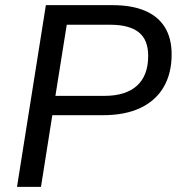

<svg xmlns="http://www.w3.org/2000/svg" viewBox="-20 -725 686 745"><path d="M46 0 158 -705H417Q491 -705 542 -683.5Q593 -662 619.5 -619.5Q646 -577 646 -514Q646 -441 615.5 -388Q585 -335 525.5 -306.5Q466 -278 379 -278H183L139 0ZM195 -353H385Q468 -353 511.5 -392.5Q555 -432 555 -508Q555 -571 518 -600Q481 -629 408 -629H239Z"/></svg>

Font: Nunito Sans 12pt Medium
Style: Italic
Weight: 500
Italic angle: -9°
Designer: Vernon Adams
Foundry: Vernon Adams
Version: Version 3.101;gftools[0.9.27]